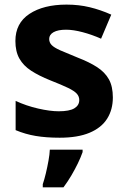

<svg xmlns="http://www.w3.org/2000/svg" viewBox="-20 -576 542 817"><path d="M460.2 -161.4Q460.2 -109.4 435.8 -70.8Q411.3 -32.1 361.1 -11.1Q311 10 234 10Q176.2 10 132 2.5Q87.9 -4.9 46.5 -22.2V-146.7Q91.3 -125.8 142 -114.2Q192.7 -102.5 229.9 -102.5Q275.6 -102.5 296.4 -115.1Q317.3 -127.8 317.3 -150.4Q317.3 -165.5 306.9 -177.2Q296.5 -188.9 269.8 -201.9Q243.2 -214.8 193.8 -234.2Q145.5 -253.6 112.4 -275.2Q79.4 -296.7 62.5 -326.8Q45.5 -356.9 45.5 -401.6Q45.5 -477.5 105.3 -516.9Q165.1 -556.4 263 -556.4Q315.6 -556.4 361.5 -545.3Q407.4 -534.3 453.5 -513.7L410.1 -411.3Q371.8 -428.4 331.8 -439Q291.7 -449.6 261.3 -449.6Q226.8 -449.6 208 -439.1Q189.3 -428.6 189.3 -410.2Q189.3 -395.5 199.5 -384.6Q209.8 -373.7 236.3 -361.9Q262.9 -350.2 310.8 -330.8Q360 -311.8 393.2 -290.3Q426.5 -268.7 443.4 -238.4Q460.2 -208.1 460.2 -161.4ZM331.5 71.2Q323.2 94.7 311 119.8Q298.8 144.8 283.8 170.4Q268.8 195.9 250.2 221H162V207.8Q168.7 188.3 175.1 161.5Q181.5 134.7 186.3 107.8Q191.2 80.8 192 61H331.5Z"/></svg>

Font: Noto Sans Khmer
Style: Regular
Weight: 400
Designer: Danh Hong and the Monotype Design Team
Foundry: Monotype Imaging Inc.
Version: Version 2.003